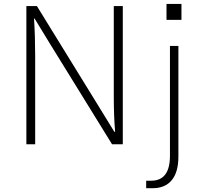

<svg xmlns="http://www.w3.org/2000/svg" viewBox="-20 -735 1040 978"><path d="M114.3 0V-704.1H168L478.5 -200.2L562.5 -63.5H566.4Q559.6 -143.6 559.6 -242.2V-704.1H605.5V0H550.8L232.4 -515.6L156.2 -640.6H153.3Q159.2 -549.8 159.2 -450.2V0ZM828.1 -633.8V-714.8H904.3V-633.8ZM724.6 185.5H750Q845.7 185.5 845.7 58.6V-501H888.7V62.5Q888.7 141.6 855 182.6Q821.3 223.6 757.8 223.6H724.6Z"/></svg>

Font: Gothic A1 ExtraLight
Style: Regular
Weight: 275
Designer: HanYang I&C Co.,Ltd.
Foundry: HanYang I&C Co.,Ltd.
Version: Version 2.50